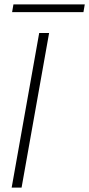

<svg xmlns="http://www.w3.org/2000/svg" viewBox="-20 -852 405 872"><path d="M158 -702 33 0H78L203 -702ZM41 -832 35 -797H359L365 -832Z"/></svg>

Font: Momo Neue ExtLt
Style: Italic
Weight: 200
Italic angle: -10°
Designer: Ninad Kale (Devanagari), Jonny Pinhorn (Latin)
Foundry: Indian Type Foundry
Version: 4.004